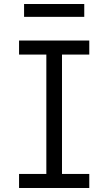

<svg xmlns="http://www.w3.org/2000/svg" viewBox="-20 -937 540 957"><path d="M75 0V-70H211V-665H75V-735H425V-665H289V-70H425V0ZM400 -853H100V-917H400Z"/></svg>

Font: HulyMono
Style: Regular
Weight: 400
Monospace: yes
Designer: Belleve Invis
Foundry: Belleve Invis
Version: Version 33.2.5; ttfautohint (v1.8.4)